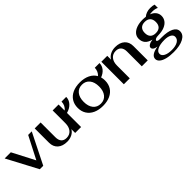

<svg xmlns="http://www.w3.org/2000/svg" viewBox="203 -1653 2956 2956"><g transform="rotate(-45 1681.5 -175.0)"><path d="M7 -490H141L331 -124L519 -490H597L347 10H272Z M1181 -307V0H1052V-83Q1029 -40 980.5 -15Q932 10 871 10Q773 10 717 -40.5Q661 -91 661 -179V-490H790V-169Q790 -105 819.5 -71.5Q849 -38 906 -38Q973 -38 1012.5 -85Q1052 -132 1052 -212V-490H1181V-359Q1211 -380 1228 -415Q1245 -450 1245 -490H1347Q1347 -426 1302 -376.5Q1257 -327 1181 -307Z M1939 -322Q1949 -288 1949 -245Q1949 -167 1913 -109.5Q1877 -52 1809.5 -21Q1742 10 1651 10Q1560 10 1492.5 -21Q1425 -52 1388.5 -109.5Q1352 -167 1352 -245Q1352 -323 1388.5 -380.5Q1425 -438 1492.5 -469Q1560 -500 1651 -500Q1746 -500 1815.5 -466Q1885 -432 1919 -370Q1945 -392 1960 -425.5Q1975 -459 1975 -496H2078Q2078 -438 2041 -392Q2004 -346 1939 -322ZM1819 -245Q1819 -341 1774 -396.5Q1729 -452 1651 -452Q1573 -452 1528 -396.5Q1483 -341 1483 -245Q1483 -149 1528 -93.5Q1573 -38 1651 -38Q1729 -38 1774 -93.5Q1819 -149 1819 -245Z M2112 -490H2241V-407Q2264 -450 2312.5 -475Q2361 -500 2422 -500Q2520 -500 2576 -450Q2632 -400 2632 -312V0H2503V-322Q2503 -385 2473 -418.5Q2443 -452 2386 -452Q2319 -452 2280 -405Q2241 -358 2241 -278V0H2112Z M3220 -482Q3182 -482 3157 -477Q3210 -457 3239 -420Q3268 -383 3268 -333Q3268 -284 3239.5 -244.5Q3211 -205 3155.5 -182Q3100 -159 3022 -158Q2979 -158 2959 -146.5Q2939 -135 2939 -122Q2939 -112 2954 -105.5Q2969 -99 2992 -99H3035Q3161 -99 3231.5 -64Q3302 -29 3302 35Q3302 109 3222 151.5Q3142 194 3006 194Q2920 194 2857.5 178Q2795 162 2761.5 133Q2728 104 2728 67Q2728 25 2768 -3Q2808 -31 2888 -44Q2843 -51 2821.5 -67.5Q2800 -84 2800 -107Q2800 -131 2830.5 -150Q2861 -169 2910 -174Q2833 -194 2800.5 -234Q2768 -274 2768 -334Q2768 -384 2799.5 -421.5Q2831 -459 2887.5 -479.5Q2944 -500 3018 -500Q3051 -500 3086 -495Q3112 -518 3148.5 -531Q3185 -544 3227 -544Q3283 -544 3314 -532V-461Q3295 -471 3269 -476.5Q3243 -482 3220 -482ZM3139 -330Q3139 -389 3108 -420.5Q3077 -452 3018 -452Q2960 -452 2929 -420.5Q2898 -389 2898 -330Q2898 -270 2928.5 -239Q2959 -208 3018 -208Q3077 -208 3108 -239Q3139 -270 3139 -330ZM2831 57Q2831 99 2879 124.5Q2927 150 3009 150Q3092 150 3140.5 121Q3189 92 3189 42Q3189 3 3147.5 -19.5Q3106 -42 3037 -42Q2941 -42 2886 -15Q2831 12 2831 57Z"/></g></svg>

Font: Fahkwang SemiBold
Style: Regular
Weight: 600
Designer: Suppakit Chalermlarp | Katatrad Co.,Ltd.
Foundry: Cadson Demak Co.,Ltd.
Version: Version 1.000; ttfautohint (v1.6)